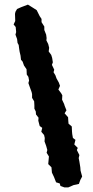

<svg xmlns="http://www.w3.org/2000/svg" viewBox="-20 -717 405 832"><path d="M299 85 276 95H259L242 89L239 78L223 73L214 50L205 31L203 8L189 -6L191 -28L192 -39L182 -55L185 -67L180 -85L173 -104L174 -119L171 -132L159 -146L163 -163L152 -171L146 -194L147 -207L136 -221L135 -234L129 -246V-260L128 -278L119 -293V-309L117 -318L109 -340L103 -357L106 -368L103 -384L96 -394L95 -417L84 -433L78 -450L71 -458L69 -476L65 -493L63 -506L61 -522L56 -531L54 -548L47 -567L50 -578L48 -600L39 -611L46 -626L45 -657L47 -666L54 -678L72 -686L101 -697L117 -687L125 -682L139 -673L152 -647L160 -635V-621L172 -602V-587L180 -567L182 -552L181 -542L189 -526L193 -510L191 -494L202 -479L206 -466L209 -447L205 -436L215 -415L212 -404L220 -391L225 -377L235 -359L240 -345L233 -329L245 -313L250 -304L249 -285L258 -266L260 -259L268 -239L260 -226L275 -209L276 -192L277 -181L291 -169L292 -147L293 -136L296 -119L307 -111L302 -91L317 -76L313 -67L324 -45L321 -32L324 -17L328 8L329 22L336 48L328 63L322 80Z"/></svg>

Font: Winky Rough Medium
Style: Regular
Weight: 500
Designer: Simon Atzbach
Foundry: typofactur
Version: Version 1.206; ttfautohint (v1.8.4.7-5d5b)